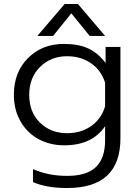

<svg xmlns="http://www.w3.org/2000/svg" viewBox="-20 -716 696 966"><path d="M168 -535.2 305.2 -695.8H372.1L508.8 -535.2H431.2L338.9 -648.9L247.1 -535.2ZM317.9 230Q213.4 230 146 200.2V134.8Q222.2 168.9 317.9 168.9Q416 168.9 462.4 124.5Q508.8 80.1 508.8 -9.8V-81.1Q443.8 15.1 303.2 15.1Q231.9 15.1 174.3 -15.9Q116.7 -46.9 83.3 -105.2Q49.8 -163.6 49.8 -238.8Q49.8 -353 121.1 -424.1Q192.4 -495.1 300.8 -495.1Q374.5 -495.1 424.1 -472.2Q473.6 -449.2 511.2 -398.9V-480H585.9V-20Q585.9 230 317.9 230ZM316.9 -45.9Q387.7 -45.9 439 -82Q490.2 -118.2 508.8 -181.2V-299.8Q488.8 -362.8 437.7 -397.9Q386.7 -433.1 316.9 -433.1Q235.8 -433.1 181.4 -379.2Q127 -325.2 127 -238.8Q127 -151.9 181.2 -98.9Q235.4 -45.9 316.9 -45.9Z"/></svg>

Font: Prompt Light
Style: Regular
Weight: 300
Designer: Katatrad Team
Foundry: CadsonDemak
Version: Version 1.000;PS 001.000;hotconv 1.0.88;makeotf.lib2.5.64775